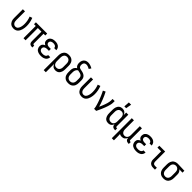

<svg xmlns="http://www.w3.org/2000/svg" viewBox="507 -2763 4985 4985"><g transform="rotate(45 3000.0 -270.0)"><path d="M246 8Q220 8 194 2Q168 -4 146 -18Q124 -32 107.5 -53Q91 -74 81 -98Q71 -122 67.5 -148Q64 -174 64 -200V-520H142V-200Q142 -176 146.5 -151.5Q151 -127 164 -106.5Q177 -86 199 -74Q221 -62 245 -62Q263 -62 280 -68Q297 -74 309.5 -86.5Q322 -99 330.5 -114.5Q339 -130 345 -146.5Q351 -163 355 -180Q359 -197 361.5 -214.5Q364 -232 365 -249.5Q366 -267 366 -285Q366 -342 355 -399Q344 -456 323 -510L395 -535Q419 -475 431.5 -412Q444 -349 444 -284Q444 -251 440 -218Q436 -185 427.5 -153Q419 -121 404 -91Q389 -61 366 -37.5Q343 -14 311 -3Q279 8 246 8Z M924 8Q903 8 882.5 2.5Q862 -3 846 -17Q830 -31 823 -51.5Q816 -72 816 -93V-450H684V0H607V-450H543V-520H957V-450H893V-93Q893 -87 895 -81Q897 -75 901.5 -70.5Q906 -66 912 -64Q918 -62 924 -62H940V8Z M1247 8Q1224 8 1200 5Q1176 2 1153.5 -5.5Q1131 -13 1110.5 -26.5Q1090 -40 1076 -59.5Q1062 -79 1055 -102Q1048 -125 1048 -149Q1048 -170 1053.5 -190Q1059 -210 1072 -226Q1085 -242 1102.5 -253Q1120 -264 1139 -271Q1123 -278 1108.5 -288.5Q1094 -299 1083 -313.5Q1072 -328 1068 -345.5Q1064 -363 1064 -381Q1064 -403 1070 -425Q1076 -447 1089 -464.5Q1102 -482 1120.5 -495Q1139 -508 1160 -515.5Q1181 -523 1203 -525.5Q1225 -528 1247 -528Q1269 -528 1290.5 -525.5Q1312 -523 1333 -515.5Q1354 -508 1372 -495.5Q1390 -483 1403 -465.5Q1416 -448 1423 -427Q1430 -406 1430 -384V-382H1352V-383Q1352 -401 1342.5 -417Q1333 -433 1317 -442.5Q1301 -452 1283 -455Q1265 -458 1247 -458Q1229 -458 1210.5 -454.5Q1192 -451 1176 -441.5Q1160 -432 1151 -415.5Q1142 -399 1142 -380Q1142 -368 1146 -356Q1150 -344 1158.5 -335Q1167 -326 1178 -320Q1189 -314 1201 -311Q1213 -308 1225.5 -306.5Q1238 -305 1250 -305H1306V-235H1250Q1236 -235 1222 -234Q1208 -233 1194 -229Q1180 -225 1167.5 -218.5Q1155 -212 1145 -202Q1135 -192 1130.5 -178.5Q1126 -165 1126 -150Q1126 -129 1136.5 -110Q1147 -91 1165.5 -80Q1184 -69 1205 -65.5Q1226 -62 1247 -62Q1268 -62 1288 -65Q1308 -68 1326 -78Q1344 -88 1356 -105Q1368 -122 1368 -143H1446V-142Q1446 -119 1438 -96.5Q1430 -74 1415.5 -55.5Q1401 -37 1381 -24.5Q1361 -12 1339 -4.5Q1317 3 1294 5.5Q1271 8 1247 8Z M1564 215V-320Q1564 -347 1568 -373Q1572 -399 1582 -423.5Q1592 -448 1609 -469Q1626 -490 1649 -503.5Q1672 -517 1698 -522.5Q1724 -528 1751 -528Q1778 -528 1804.5 -522.5Q1831 -517 1854.5 -504Q1878 -491 1896 -470.5Q1914 -450 1925 -425Q1936 -400 1940 -373.5Q1944 -347 1944 -320V-200Q1944 -175 1941 -150Q1938 -125 1930 -101.5Q1922 -78 1908.5 -57Q1895 -36 1875 -21Q1855 -6 1830.5 1Q1806 8 1781 8Q1758 8 1735.5 2Q1713 -4 1694.5 -17.5Q1676 -31 1663 -50.5Q1650 -70 1642 -91V215ZM1751 -62Q1768 -62 1784.5 -66Q1801 -70 1815 -79.5Q1829 -89 1839.5 -103Q1850 -117 1856 -133Q1862 -149 1864 -166Q1866 -183 1866 -200V-320Q1866 -337 1864 -354Q1862 -371 1856 -387Q1850 -403 1840 -417Q1830 -431 1816 -440.5Q1802 -450 1785 -454Q1768 -458 1751 -458Q1734 -458 1718 -454Q1702 -450 1688.5 -440Q1675 -430 1665.5 -415.5Q1656 -401 1651 -385.5Q1646 -370 1644 -353.5Q1642 -337 1642 -320V-200Q1642 -183 1644 -166.5Q1646 -150 1651 -134.5Q1656 -119 1665.5 -104.5Q1675 -90 1688 -80Q1701 -70 1717.5 -66Q1734 -62 1751 -62Z M2250 8Q2223 8 2196 2.5Q2169 -3 2146 -16Q2123 -29 2104.5 -49.5Q2086 -70 2075 -94.5Q2064 -119 2060 -146Q2056 -173 2056 -200V-272Q2056 -297 2060.5 -321Q2065 -345 2076 -366Q2087 -387 2104.5 -404.5Q2122 -422 2144 -433Q2127 -443 2114 -458.5Q2101 -474 2093 -492Q2085 -510 2082 -529.5Q2079 -549 2079 -569Q2079 -591 2083 -613.5Q2087 -636 2096 -656.5Q2105 -677 2120 -694Q2135 -711 2154.5 -722Q2174 -733 2196 -738Q2218 -743 2240 -743Q2285 -743 2327.5 -728.5Q2370 -714 2408 -692L2369 -632Q2355 -640 2340 -647Q2325 -654 2310 -660Q2295 -666 2279 -669.5Q2263 -673 2247 -673Q2227 -673 2208.5 -666Q2190 -659 2178 -644Q2166 -629 2161 -609.5Q2156 -590 2156 -571Q2156 -554 2160 -537.5Q2164 -521 2173.5 -507.5Q2183 -494 2199 -487Q2215 -480 2231 -476.5Q2247 -473 2263.5 -470Q2280 -467 2296.5 -463Q2313 -459 2328.5 -453.5Q2344 -448 2359 -440.5Q2374 -433 2387 -422.5Q2400 -412 2410.5 -399Q2421 -386 2428 -370.5Q2435 -355 2438.5 -339Q2442 -323 2443 -306Q2444 -289 2444 -272V-200Q2444 -173 2440 -146Q2436 -119 2425 -94.5Q2414 -70 2395.5 -49.5Q2377 -29 2354 -16Q2331 -3 2304 2.5Q2277 8 2250 8ZM2250 -62Q2267 -62 2284 -66Q2301 -70 2315 -79.5Q2329 -89 2339.5 -103Q2350 -117 2356 -133Q2362 -149 2364 -166Q2366 -183 2366 -200V-272Q2366 -293 2363 -313.5Q2360 -334 2348.5 -351Q2337 -368 2319.5 -379Q2302 -390 2282 -395.5Q2262 -401 2242 -404Q2222 -407 2202 -412Q2183 -403 2169 -387.5Q2155 -372 2147 -353Q2139 -334 2136.5 -313.5Q2134 -293 2134 -272V-200Q2134 -183 2136 -166Q2138 -149 2144 -133Q2150 -117 2160.5 -103Q2171 -89 2185 -79.5Q2199 -70 2216 -66Q2233 -62 2250 -62Z M2746 8Q2720 8 2694 2Q2668 -4 2646 -18Q2624 -32 2607.5 -53Q2591 -74 2581 -98Q2571 -122 2567.5 -148Q2564 -174 2564 -200V-520H2642V-200Q2642 -176 2646.5 -151.5Q2651 -127 2664 -106.5Q2677 -86 2699 -74Q2721 -62 2745 -62Q2763 -62 2780 -68Q2797 -74 2809.5 -86.5Q2822 -99 2830.5 -114.5Q2839 -130 2845 -146.5Q2851 -163 2855 -180Q2859 -197 2861.5 -214.5Q2864 -232 2865 -249.5Q2866 -267 2866 -285Q2866 -342 2855 -399Q2844 -456 2823 -510L2895 -535Q2919 -475 2931.5 -412Q2944 -349 2944 -284Q2944 -251 2940 -218Q2936 -185 2927.5 -153Q2919 -121 2904 -91Q2889 -61 2866 -37.5Q2843 -14 2811 -3Q2779 8 2746 8Z M3199 0Q3199 -33 3191 -65Q3183 -97 3174 -129Q3165 -161 3154.5 -192Q3144 -223 3132.5 -254Q3121 -285 3109 -315.5Q3097 -346 3084 -376Q3071 -406 3056.5 -436Q3042 -466 3027 -495L3095 -528Q3121 -481 3143 -432Q3165 -383 3184.5 -333Q3204 -283 3222 -232.5Q3240 -182 3254 -130Q3266 -157 3278 -184.5Q3290 -212 3300.5 -239.5Q3311 -267 3321 -295Q3331 -323 3339 -351.5Q3347 -380 3352.5 -409Q3358 -438 3358 -468V-520H3436V-468Q3436 -427 3426.5 -386Q3417 -345 3404.5 -305.5Q3392 -266 3377 -227.5Q3362 -189 3345.5 -151Q3329 -113 3312 -75Q3295 -37 3276 0Z M3710 -600 3721 -755H3804L3777 -600ZM3719 8Q3694 8 3669.5 1Q3645 -6 3625 -21Q3605 -36 3591.5 -57Q3578 -78 3570 -101.5Q3562 -125 3559 -150Q3556 -175 3556 -200V-320Q3556 -345 3559 -370Q3562 -395 3570 -418.5Q3578 -442 3591.5 -463Q3605 -484 3625 -499Q3645 -514 3669.5 -521Q3694 -528 3719 -528Q3742 -528 3764.5 -522Q3787 -516 3805.5 -502.5Q3824 -489 3837 -469.5Q3850 -450 3858 -429V-520H3936V-93Q3936 -87 3938 -81Q3940 -75 3944.5 -70.5Q3949 -66 3955 -64Q3961 -62 3967 -62H3982V8H3967Q3946 8 3925.5 2.5Q3905 -3 3889 -16.5Q3873 -30 3865.5 -50Q3858 -70 3858 -91Q3850 -70 3837 -50.5Q3824 -31 3805.5 -17.5Q3787 -4 3764.5 2Q3742 8 3719 8ZM3749 -62Q3766 -62 3782.5 -66Q3799 -70 3812 -80Q3825 -90 3834.5 -104.5Q3844 -119 3849 -134.5Q3854 -150 3856 -166.5Q3858 -183 3858 -200V-320Q3858 -337 3856 -353.5Q3854 -370 3849 -385.5Q3844 -401 3834.5 -415.5Q3825 -430 3812 -440Q3799 -450 3782.5 -454Q3766 -458 3749 -458Q3732 -458 3715.5 -454Q3699 -450 3685 -440.5Q3671 -431 3660.5 -417Q3650 -403 3644 -387Q3638 -371 3636 -354Q3634 -337 3634 -320V-200Q3634 -183 3636 -166Q3638 -149 3644 -133Q3650 -117 3660.5 -103Q3671 -89 3685 -79.5Q3699 -70 3715.5 -66Q3732 -62 3749 -62Z M4064 215V-520H4142V-200Q4142 -183 4144 -166.5Q4146 -150 4151 -134.5Q4156 -119 4165.5 -105Q4175 -91 4188 -81Q4201 -71 4217 -66.5Q4233 -62 4250 -62Q4267 -62 4283 -66.5Q4299 -71 4312 -81Q4325 -91 4334.5 -105Q4344 -119 4349 -134.5Q4354 -150 4356 -166.5Q4358 -183 4358 -200V-520H4436V-93Q4436 -87 4438 -81Q4440 -75 4444.5 -70.5Q4449 -66 4455 -64Q4461 -62 4467 -62H4482V8H4467Q4446 8 4425.5 2.5Q4405 -3 4389 -16.5Q4373 -30 4365.5 -50Q4358 -70 4358 -91Q4350 -70 4337 -51Q4324 -32 4305.5 -18Q4287 -4 4264.5 2Q4242 8 4220 8Q4198 8 4177 3Q4156 -2 4138 -14Q4140 16 4141 46.5Q4142 77 4142 107V215Z M4747 8Q4724 8 4700 5Q4676 2 4653.5 -5.5Q4631 -13 4610.5 -26.5Q4590 -40 4576 -59.5Q4562 -79 4555 -102Q4548 -125 4548 -149Q4548 -170 4553.5 -190Q4559 -210 4572 -226Q4585 -242 4602.5 -253Q4620 -264 4639 -271Q4623 -278 4608.5 -288.5Q4594 -299 4583 -313.5Q4572 -328 4568 -345.5Q4564 -363 4564 -381Q4564 -403 4570 -425Q4576 -447 4589 -464.5Q4602 -482 4620.5 -495Q4639 -508 4660 -515.5Q4681 -523 4703 -525.5Q4725 -528 4747 -528Q4769 -528 4790.5 -525.5Q4812 -523 4833 -515.5Q4854 -508 4872 -495.5Q4890 -483 4903 -465.5Q4916 -448 4923 -427Q4930 -406 4930 -384V-382H4852V-383Q4852 -401 4842.5 -417Q4833 -433 4817 -442.5Q4801 -452 4783 -455Q4765 -458 4747 -458Q4729 -458 4710.5 -454.5Q4692 -451 4676 -441.5Q4660 -432 4651 -415.5Q4642 -399 4642 -380Q4642 -368 4646 -356Q4650 -344 4658.5 -335Q4667 -326 4678 -320Q4689 -314 4701 -311Q4713 -308 4725.5 -306.5Q4738 -305 4750 -305H4806V-235H4750Q4736 -235 4722 -234Q4708 -233 4694 -229Q4680 -225 4667.5 -218.5Q4655 -212 4645 -202Q4635 -192 4630.5 -178.5Q4626 -165 4626 -150Q4626 -129 4636.5 -110Q4647 -91 4665.5 -80Q4684 -69 4705 -65.5Q4726 -62 4747 -62Q4768 -62 4788 -65Q4808 -68 4826 -78Q4844 -88 4856 -105Q4868 -122 4868 -143H4946V-142Q4946 -119 4938 -96.5Q4930 -74 4915.5 -55.5Q4901 -37 4881 -24.5Q4861 -12 4839 -4.5Q4817 3 4794 5.5Q4771 8 4747 8Z M5366 0Q5345 0 5324.5 -3.5Q5304 -7 5285 -16Q5266 -25 5251.5 -40Q5237 -55 5227.5 -74Q5218 -93 5214.5 -113.5Q5211 -134 5211 -155V-450H5075V-520H5289V-155Q5289 -138 5293 -122Q5297 -106 5307.5 -93.5Q5318 -81 5334 -75.5Q5350 -70 5366 -70H5434V0Z M5749 8Q5722 8 5695.5 2.5Q5669 -3 5645.5 -16Q5622 -29 5604 -49.5Q5586 -70 5575 -95Q5564 -120 5560 -146.5Q5556 -173 5556 -200V-320Q5556 -346 5560 -371.5Q5564 -397 5574 -421Q5584 -445 5600 -465.5Q5616 -486 5638 -499.5Q5660 -513 5685 -520.5Q5710 -528 5736 -528H5750L5994 -520V-450L5875 -454Q5891 -443 5903 -427.5Q5915 -412 5922.5 -394.5Q5930 -377 5933 -358Q5936 -339 5936 -320V-200Q5936 -173 5932 -147Q5928 -121 5918 -96.5Q5908 -72 5891 -51Q5874 -30 5851 -16.5Q5828 -3 5802 2.5Q5776 8 5749 8ZM5749 -62Q5766 -62 5782 -66Q5798 -70 5811.5 -80Q5825 -90 5834.5 -104.5Q5844 -119 5849 -134.5Q5854 -150 5856 -166.5Q5858 -183 5858 -200V-320Q5858 -344 5854 -367.5Q5850 -391 5837.5 -411Q5825 -431 5804 -443.5Q5783 -456 5759 -458H5742Q5717 -458 5694.5 -446Q5672 -434 5658 -414Q5644 -394 5639 -369.5Q5634 -345 5634 -320V-200Q5634 -183 5636 -166Q5638 -149 5644 -133Q5650 -117 5660 -103Q5670 -89 5684 -79.5Q5698 -70 5715 -66Q5732 -62 5749 -62Z"/></g></svg>

Font: Iosevka SS18
Style: Regular
Weight: 400
Monospace: yes
Designer: Belleve Invis
Foundry: Belleve Invis
Version: Version 25.1.1; ttfautohint (v1.8.4)